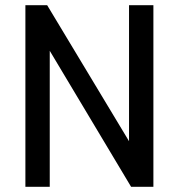

<svg xmlns="http://www.w3.org/2000/svg" viewBox="-20 -720 689 741"><path d="M78 1V-700H162L478 -175V-700H572V1H486L172 -524V1Z"/></svg>

Font: Haskoy Medium
Style: Regular
Weight: 500
Designer: Ertekin Erdin
Foundry: Ertekin Erdin
Version: Version 1.500; ttfautohint (v1.8.3)